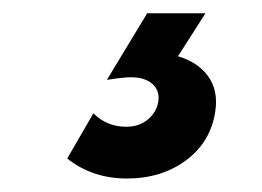

<svg xmlns="http://www.w3.org/2000/svg" viewBox="-20 -34 390 286"><path d="M80.1 202.1 119.1 134.8Q139.2 154.8 168 154.8Q187.5 154.8 200.4 143.8Q213.4 132.8 215.8 117.2Q218.3 101.6 207.3 91.3Q196.3 81.1 174.8 81.1Q163.6 81.1 139.2 85L199.2 -14.2H286.1L245.1 49.8Q274.9 58.6 290 79.6Q305.2 100.6 300.8 130.9Q294.4 176.8 257.8 204.3Q221.2 231.9 168.9 231.9Q117.7 231.9 80.1 202.1Z"/></svg>

Font: Trueno SemiBold
Style: Italic
Weight: 600
Designer: Julieta Ulanovsky
Foundry: Julieta Ulanovsky
Version: Version 3.001b | FøM Fix